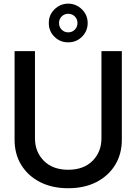

<svg xmlns="http://www.w3.org/2000/svg" viewBox="-20 -1003 735 1035"><path d="M526.9 -727.5H636.7V-249Q636.7 -172.9 600.8 -114Q564.9 -55.2 500 -21.7Q435.1 11.7 347.7 11.7Q260.7 11.7 195.6 -21.7Q130.4 -55.2 94.5 -114Q58.6 -172.9 58.6 -249V-727.5H168.5V-257.8Q168.5 -184.1 216.6 -136Q264.6 -87.9 347.7 -87.9Q430.7 -87.9 478.8 -136Q526.9 -184.1 526.9 -257.8ZM347.7 -774.9Q304.2 -774.4 273.4 -804.9Q242.7 -835.4 243.2 -878.9Q242.7 -921.9 273.4 -952.4Q304.2 -982.9 347.7 -983.4Q391.1 -982.9 421.9 -952.4Q452.6 -921.9 452.6 -878.9Q452.6 -835.4 421.9 -804.9Q391.1 -774.4 347.7 -774.9ZM347.7 -828.6Q369.1 -828.6 383.5 -843.3Q397.9 -857.9 397.5 -878.9Q397.9 -899.4 383.5 -914.1Q369.1 -928.7 347.7 -928.7Q326.7 -928.7 312.3 -914.1Q297.9 -899.4 298.3 -878.9Q297.9 -857.9 312.3 -843.3Q326.7 -828.6 347.7 -828.6Z"/></svg>

Font: Inter Tight Medium
Style: Regular
Weight: 500
Designer: Rasmus Andersson
Foundry: rsms
Version: Version 3.004; ttfautohint (v1.8.4.7-5d5b)